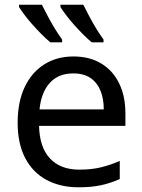

<svg xmlns="http://www.w3.org/2000/svg" viewBox="-20 -786 604 816"><path d="M292 -546Q361 -546 410.5 -516Q460 -486 486.5 -431.5Q513 -377 513 -304V-251H146Q148 -160 192.5 -112.5Q237 -65 317 -65Q368 -65 407.5 -74.5Q447 -84 489 -102V-25Q448 -7 408 1.5Q368 10 313 10Q237 10 178.5 -21Q120 -52 87.5 -113.5Q55 -175 55 -264Q55 -352 84.5 -415Q114 -478 167.5 -512Q221 -546 292 -546ZM291 -474Q228 -474 191.5 -433.5Q155 -393 148 -321H421Q421 -367 407 -401Q393 -435 364.5 -454.5Q336 -474 291 -474ZM334 -766Q345 -744 359.5 -716.5Q374 -689 390 -663Q406 -637 420 -618V-606H370Q353 -620 333.5 -639.5Q314 -659 294.5 -681Q275 -703 260 -723Q245 -743 237 -756V-766ZM158 -766Q169 -744 183.5 -716.5Q198 -689 214 -663Q230 -637 244 -618V-606H194Q177 -620 157.5 -639.5Q138 -659 118.5 -681Q99 -703 84 -723Q69 -743 61 -756V-766Z"/></svg>

Font: Noto Sans Ambassadori
Style: Regular
Weight: 400
Designer: Monotype Design Team
Foundry: Monotype Imaging Inc.
Version: Version 2.013